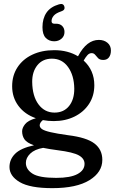

<svg xmlns="http://www.w3.org/2000/svg" viewBox="-20 -716 582 972"><path d="M325 -31.5Q418.5 -20 458.2 10.5Q498 41 498 93.5Q498 156 432.8 196.2Q367.5 236.5 244.5 236.5Q132 236.5 80 206Q28 175.5 28 129.5Q28 91 56.5 62.5Q85 34 152 19.5Q116 7 104 -10.5Q92 -28 92 -51.5Q92 -68.5 106.8 -87.2Q121.5 -106 161.5 -117.5Q105.5 -137 73.5 -179.8Q41.5 -222.5 41.5 -279.5Q41.5 -334 68.5 -375.2Q95.5 -416.5 143.5 -439.2Q191.5 -462 254.5 -462Q290 -462 320.2 -454Q350.5 -446 375 -431L376 -433Q419 -514 480.5 -514Q506.5 -514 524 -499.5Q541.5 -485 541.5 -460.5Q541.5 -438.5 531.5 -425.5Q521.5 -412.5 503 -412.5Q485.5 -412.5 477 -421.2Q468.5 -430 461.8 -438.5Q455 -447 444 -447Q432 -447 423 -437.2Q414 -427.5 403.5 -409.5Q457.5 -360 457.5 -284.5Q457.5 -231 430.8 -190Q404 -149 357.5 -126Q311 -103 252 -103Q223.5 -103 197 -108Q181 -95 181 -81.5Q181 -70.5 193 -62.2Q205 -54 236.2 -46.8Q267.5 -39.5 325 -31.5ZM243 -419Q196 -419 169.2 -385.8Q142.5 -352.5 143 -301Q144 -229 175 -187.5Q206 -146 256 -146Q303 -146 329.8 -179.5Q356.5 -213 356 -267.5Q355 -334.5 324.5 -376.8Q294 -419 243 -419ZM111 108.5Q111 141.5 144.5 163Q178 184.5 264.5 184.5Q336.5 184.5 372.2 165.2Q408 146 408 113.5Q408 87 379.5 70.8Q351 54.5 272 44.5Q229.5 39 198.5 32.5Q155.5 40 133.2 61.5Q111 83 111 108.5ZM263 -596Q284 -596 295.2 -584.2Q306.5 -572.5 306.5 -554Q306.5 -533 291.2 -520Q276 -507 254.5 -507Q228.5 -507 211.8 -524Q195 -541 195 -578.5Q195 -622 215.2 -651.8Q235.5 -681.5 278.5 -694Q301 -701 306 -682Q310.5 -665 290 -658.5Q263 -649.5 252 -636.5Q241 -623.5 241 -609Q241 -596 255 -596Z"/></svg>

Font: Fraunces 72pt S100
Style: Regular
Weight: 400
Version: Version 1.000; ttfautohint (v1.8.3)